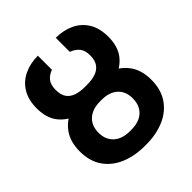

<svg xmlns="http://www.w3.org/2000/svg" viewBox="-206 -905 1059 1059"><g transform="rotate(-45 324.0 -375.0)"><path d="M319.3 -441.9H330.1Q408.7 -442.4 470.5 -419.2Q532.2 -396 567.9 -347.4Q603.5 -298.8 603.5 -223.1Q603.5 -147 568.1 -95Q532.7 -43 470.9 -16.6Q409.2 9.8 330.1 9.8H319.3Q240.2 9.8 178 -16.6Q115.7 -43 80.1 -94.7Q44.4 -146.5 44.4 -222.7Q44.4 -298.8 80.1 -347.4Q115.7 -396 178 -419.2Q240.2 -442.4 319.3 -441.9ZM330.1 -338.9H319.3Q258.8 -338.9 224.6 -307.9Q190.4 -276.9 190.4 -222.7Q190.4 -168.5 224.6 -137.2Q258.8 -106 319.3 -106H330.1Q391.1 -106 424.8 -137.2Q458.5 -168.5 458.5 -223.1Q458.5 -277.3 424.8 -308.1Q391.1 -338.9 330.1 -338.9ZM331.1 -454.1Q371.1 -454.1 399.7 -463.9Q428.2 -473.6 444.1 -496.1Q460 -518.6 460 -556.2Q460 -596.7 441.7 -618.2Q423.3 -639.6 394 -649.9V-759.8Q455.1 -759.3 502.4 -736.6Q549.8 -713.9 576.7 -669.2Q603.5 -624.5 603.5 -558.6Q603.5 -482.9 567.6 -437.3Q531.7 -391.6 470 -371.8Q408.2 -352.1 331.1 -352.1H317.4Q240.7 -352.5 178.7 -372.3Q116.7 -392.1 80.6 -437.5Q44.4 -482.9 44.4 -558.6Q44.4 -624 71.3 -668.7Q98.1 -713.4 145.5 -736.3Q192.9 -759.3 254.4 -759.8V-649.9Q225.1 -639.6 207.8 -618.2Q190.4 -596.7 190.4 -556.2Q190.4 -518.1 205.8 -495.8Q221.2 -473.6 249.8 -463.9Q278.3 -454.1 317.4 -454.1Z"/></g></svg>

Font: Inter 28pt
Style: Bold
Weight: 700
Designer: Rasmus Andersson
Foundry: rsms
Version: Version 4.001;git-66647c0bb